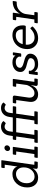

<svg xmlns="http://www.w3.org/2000/svg" viewBox="1486 -2250 771 3783"><g transform="rotate(-90 1871.5 -358.5)"><path d="M562 0H475Q452 0 444.5 -8.5Q437 -17 437 -26.5Q437 -36 438 -42L445 -98H444Q422 -56 373.5 -24.5Q325 7 262 7Q174 7 122 -51Q70 -109 70 -207Q70 -333 145.5 -416Q221 -499 335 -499Q396 -499 433.5 -470.5Q471 -442 483 -401H484Q485 -421 487 -434L518 -651H462Q450 -651 451 -663L457 -706Q458 -718 471 -718H595Q608 -718 606 -706L516 -67H572Q584 -67 583 -55L576 -12Q574 0 562 0ZM284 -63Q359 -63 412 -123Q465 -183 465 -277Q465 -348 428.5 -388.5Q392 -429 335 -429Q261 -429 207 -370.5Q153 -312 153 -218Q153 -148 189 -105.5Q225 -63 284 -63Z M854 0H663Q650 0 652 -12L659 -55Q660 -67 672 -67H728L779 -425H723Q710 -425 712 -437L718 -480Q720 -492 732 -492H858Q870 -492 869 -480L811 -67H864Q876 -67 875 -55L869 -12Q868 0 854 0ZM848.5 -657Q872 -657 886 -642.5Q900 -628 900 -605Q900 -582 880 -563.5Q860 -545 837 -545Q814 -545 800.5 -559Q787 -573 787 -596Q787 -619 806 -638Q825 -657 848.5 -657Z M1550 0H1324Q1311 0 1313 -12L1320 -55Q1321 -67 1333 -67H1389L1440 -425H1157L1106 -67H1194Q1207 -67 1205 -55L1198 -12Q1197 0 1184 0H958Q945 0 947 -12L954 -55Q955 -67 967 -67H1023L1074 -425H1016Q1003 -425 1005 -437L1011 -480Q1013 -492 1025 -492H1083L1092 -554Q1103 -637 1151.5 -680.5Q1200 -724 1268.5 -724Q1337 -724 1372 -684Q1381 -676 1372 -667L1343 -636Q1334 -627 1326 -634Q1302 -653 1268 -653Q1234 -653 1207.5 -627.5Q1181 -602 1174 -553L1166 -492H1449L1458 -554Q1469 -637 1517.5 -680.5Q1566 -724 1634.5 -724Q1703 -724 1738 -684Q1743 -680 1743 -676Q1743 -672 1738 -667L1709 -636Q1700 -627 1692 -634Q1668 -653 1634 -653Q1600 -653 1573.5 -627.5Q1547 -602 1540 -553L1532 -492H1660Q1671 -492 1670 -480L1664 -437Q1663 -425 1650 -425H1523L1472 -67H1560Q1573 -67 1571 -55L1564 -12Q1563 0 1550 0Z M1841 -492Q1880 -492 1880 -460Q1880 -456 1879 -450L1841 -187Q1839 -173 1839 -160Q1839 -122 1857 -98Q1880 -65 1930 -65Q1961 -65 1989 -81Q2017 -97 2034.5 -119Q2052 -141 2065 -164Q2089 -208 2089 -220L2117 -425H2064Q2051 -425 2053 -437L2060 -480Q2061 -492 2073 -492H2197Q2209 -492 2208 -480L2150 -67H2206Q2217 -67 2216 -55L2210 -12Q2209 0 2196 0H2109Q2070 0 2070 -32Q2070 -36 2071 -42L2086 -133H2083Q2080 -118 2064 -89Q2048 -60 2030 -41.5Q2012 -23 1979 -8Q1946 7 1906 7Q1826 7 1786 -40Q1755 -78 1755 -134Q1755 -150 1757 -167L1792 -425H1736Q1723 -425 1725 -437L1732 -480Q1733 -492 1745 -492Z M2499 7Q2432 7 2396 -18Q2360 -43 2352 -65H2350Q2345 -16 2345 -13Q2343 0 2329 0H2295Q2282 0 2284 -13L2305 -163Q2307 -176 2320 -176H2359Q2373 -176 2371 -163L2368 -143Q2369 -140 2370.5 -134Q2372 -128 2381 -113.5Q2390 -99 2403 -88Q2436 -58 2495.5 -58Q2555 -58 2586 -81Q2617 -104 2617 -142Q2617 -167 2589 -182.5Q2561 -198 2521 -207.5Q2481 -217 2441 -229.5Q2401 -242 2373 -270Q2345 -298 2345 -341Q2345 -412 2399.5 -455.5Q2454 -499 2534 -499Q2633 -499 2667 -441H2669Q2672 -473 2672 -474Q2673 -491 2688 -491H2720Q2733 -491 2731 -478L2711 -339Q2709 -326 2695 -326H2656Q2643 -326 2645 -339L2647 -353Q2648 -357 2648 -361Q2648 -384 2621.5 -408.5Q2595 -433 2543 -433Q2491 -433 2459 -410Q2427 -387 2427 -348Q2427 -303 2525 -278Q2566 -267 2607 -254.5Q2648 -242 2676.5 -215.5Q2705 -189 2705 -148Q2705 -84 2653.5 -38.5Q2602 7 2499 7Z M3243 -236H2883Q2882 -223 2882 -210Q2882 -146 2920.5 -104.5Q2959 -63 3020 -63Q3081 -63 3127.5 -89Q3174 -115 3194 -140Q3203 -150 3212 -143L3236 -116Q3245 -107 3237 -97Q3229 -87 3212.5 -72Q3196 -57 3168 -38Q3100 7 3008 7Q2916 7 2856 -52Q2796 -111 2796 -205Q2796 -299 2837.5 -366.5Q2879 -434 2941 -466.5Q3003 -499 3071 -499Q3162 -499 3212.5 -445.5Q3263 -392 3263 -297Q3263 -236 3243 -236ZM3184 -314Q3184 -364 3155 -398.5Q3126 -433 3066 -433Q3006 -433 2958.5 -399Q2911 -365 2893 -297H3183Q3184 -306 3184 -314Z M3506 0H3315Q3302 0 3304 -12L3311 -55Q3312 -67 3324 -67H3380L3431 -425H3375Q3362 -425 3364 -437L3370 -480Q3372 -492 3384 -492H3502Q3515 -492 3512 -480L3495 -355H3498Q3504 -372 3525.5 -399.5Q3547 -427 3571 -445.5Q3595 -464 3638 -479Q3681 -494 3732 -494Q3745 -494 3743 -481L3735 -428Q3733 -415 3721 -415H3700Q3614 -415 3555 -360Q3496 -305 3486 -235L3463 -67H3516Q3528 -67 3527 -55L3521 -12Q3520 0 3506 0Z"/></g></svg>

Font: Sanchez
Style: Italic
Weight: 400
Designer: Daniel Hernández
Foundry: LatinoType
Version: Version 1.001